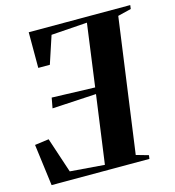

<svg xmlns="http://www.w3.org/2000/svg" viewBox="-110 -836 847 929"><g transform="rotate(-15 313.5 -371.5)"><path d="M34 0 7 -208.5 77.5 -218 136 -41.5 308.5 -28 355.5 -370 134.5 -357.5 144 -409 360 -402 402.5 -715 222 -702.5 176.5 -564.5H118.5V-743H627L624.5 -724L557.5 -707.5L465 -35.5L526.5 -18L524 0Z"/></g></svg>

Font: Merriweather 144pt
Style: Bold Italic
Weight: 700
Italic angle: -7.8°
Version: Version 2.101